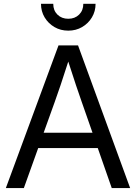

<svg xmlns="http://www.w3.org/2000/svg" viewBox="-20 -959 693 979"><path d="M9.8 0 278.3 -727.5H377.9L643.6 0H549.8L478.5 -204.1H174.8L101.6 0ZM202.6 -282.2H451.7L397 -438.5Q383.3 -477.1 367.4 -524.7Q351.6 -572.3 328.1 -645Q304.7 -572.3 288.8 -524.7Q272.9 -477.1 258.8 -438.5ZM328.1 -802.7Q289.1 -802.7 257.6 -821Q226.1 -839.4 207.5 -870.4Q189 -901.4 189 -939.5H251.5Q251.5 -905.8 272.9 -884.5Q294.4 -863.3 328.1 -863.3Q361.8 -863.3 383.3 -884.5Q404.8 -905.8 404.8 -939.5H467.3Q467.3 -901.4 448.7 -870.4Q430.2 -839.4 398.7 -821Q367.2 -802.7 328.1 -802.7Z"/></svg>

Font: Inter Display
Style: Regular
Weight: 400
Designer: Rasmus Andersson
Foundry: rsms
Version: Version 4.001;git-9221beed3